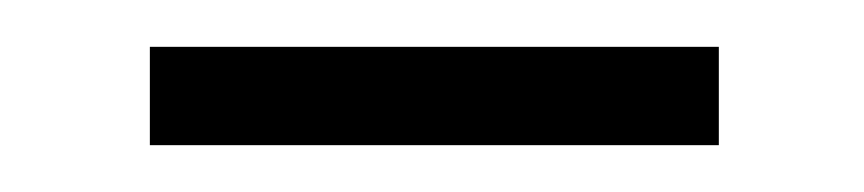

<svg xmlns="http://www.w3.org/2000/svg" viewBox="-20 -316 369 82"><path d="M44 -254V-296H287V-254Z"/></svg>

Font: Noto Sans HK Thin ExtraLight
Style: Regular
Weight: 250
Version: Version 2.004-H2;hotconv 1.0.118;makeotfexe 2.5.65603